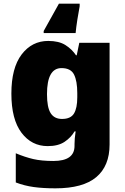

<svg xmlns="http://www.w3.org/2000/svg" viewBox="-20 -786 683 1046"><path d="M243 -563Q301 -563 336.5 -540.5Q372 -518 394 -485H398L412 -553H577V1Q577 118 504.5 179Q432 240 282 240Q215 240 164 233Q113 226 66 208V49Q116 70 161 80.5Q206 91 271 91Q386 91 386 9V-1Q386 -30 392 -70H386Q367 -37 332 -13.5Q297 10 240 10Q152 10 97 -63Q42 -136 42 -276Q42 -416 98 -489.5Q154 -563 243 -563ZM315 -415Q236 -415 236 -273Q236 -201 256 -169.5Q276 -138 318 -138Q365 -138 383 -167.5Q401 -197 401 -256V-279Q401 -344 383.5 -379.5Q366 -415 315 -415ZM414 -752Q408 -721 401.5 -679.5Q395 -638 392 -606H218V-617Q239 -654 257.5 -688Q276 -722 301 -766H414Z"/></svg>

Font: Noto Kufi Arabic Black
Style: Regular
Weight: 900
Designer: Monotype Design Team, David Williams, Khaled Hosny
Foundry: Google LLC
Version: Version 2.109; ttfautohint (v1.8.4.7-5d5b)